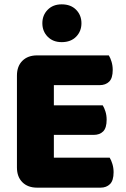

<svg xmlns="http://www.w3.org/2000/svg" viewBox="-20 -861 581 884"><path d="M58 -513Q58 -556 83 -581Q108 -606 151 -606H481Q488 -595 493.5 -577Q499 -559 499 -539Q499 -501 482.5 -485Q466 -469 439 -469H228V-376H453Q460 -365 465.5 -347.5Q471 -330 471 -310Q471 -272 455 -256Q439 -240 412 -240H228V-135H485Q492 -124 497.5 -106Q503 -88 503 -68Q503 -30 486.5 -13.5Q470 3 443 3H151Q108 3 83 -22Q58 -47 58 -90ZM175 -754Q175 -791 199.5 -816Q224 -841 264 -841Q306 -841 330.5 -816Q355 -791 355 -754Q355 -717 330.5 -692Q306 -667 264 -667Q224 -667 199.5 -692Q175 -717 175 -754Z"/></svg>

Font: Baloo Tammudu
Style: Regular
Weight: 400
Designer: Omkar Shende and Ek Type
Foundry: Ek Type
Version: Version 1.443;PS 1.000;hotconv 16.6.51;makeotf.lib2.5.65220;